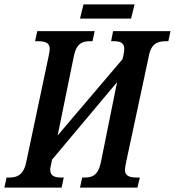

<svg xmlns="http://www.w3.org/2000/svg" viewBox="-38 -856 798 876"><path d="M327 -771H560L576 -836H343ZM-18 0H243L253 -46H243C215 -46 191 -51 191 -82C191 -88 193 -98 197 -114L199 -127L496 -481L422 -114C409 -54 381 -46 347 -46H337L327 0H589L600 -46H589C556 -46 532 -51 532 -82C532 -88 535 -102 537 -114L641 -600C652 -660 684 -668 720 -668H730L740 -714H478L469 -668H479C508 -668 529 -663 529 -632C529 -626 527 -612 525 -603L521 -586L225 -238L299 -600C311 -660 340 -668 374 -668H384L394 -714H132L122 -668H132C166 -668 189 -663 189 -632C189 -626 187 -616 184 -600L81 -113C68 -54 36 -46 3 -46H-8Z"/></svg>

Font: Noto Serif Condensed Semi
Style: Italic
Weight: 600
Width: 3
Italic angle: -12°
Designer: Monotype Design Team
Foundry: Monotype Imaging Inc.
Version: Version 1.901